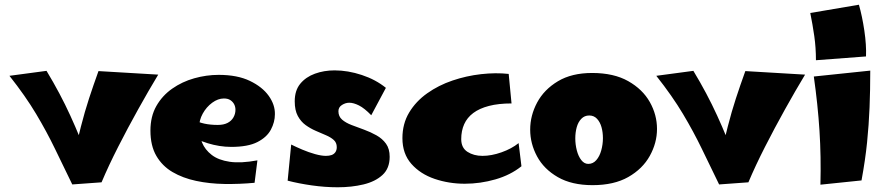

<svg xmlns="http://www.w3.org/2000/svg" viewBox="-20 -772 3752 813"><path d="M286 9Q248 -69 213 -141.5Q178 -214 133 -289.5Q88 -365 20 -451L177 -472Q206 -424 231 -377Q256 -330 277.5 -283Q299 -236 318 -189.5Q337 -143 353 -95L410 0ZM410 0 286 -83Q306 -171 322.5 -235.5Q339 -300 357 -355Q375 -410 397 -471L650 -456Q609 -388 565 -309Q521 -230 480.5 -150.5Q440 -71 410 0Z M1058 2Q994 8 930.5 7Q867 6 810.5 -6Q754 -18 710.5 -43.5Q667 -69 642 -112Q617 -155 617 -219Q617 -279 642 -323Q667 -367 709 -396.5Q751 -426 802.5 -440.5Q854 -455 906 -455Q985 -455 1038 -429.5Q1091 -404 1118 -366Q1145 -328 1144 -288Q1144 -255 1127 -223Q1110 -191 1070 -170.5Q1030 -150 959 -150Q934 -150 909 -154Q884 -158 859.5 -165.5Q835 -173 812 -183.5Q789 -194 769 -207L798 -266Q820 -254 845.5 -248.5Q871 -243 902 -243Q927 -243 943.5 -251.5Q960 -260 968.5 -275Q977 -290 977 -307Q977 -320 971.5 -330.5Q966 -341 955.5 -348Q945 -355 928 -355Q903 -355 878.5 -337Q854 -319 838.5 -291Q823 -263 823 -232Q823 -199 835.5 -168.5Q848 -138 876.5 -116Q905 -94 952.5 -87Q1000 -80 1070 -93Z M1410 21Q1356 21 1300 13Q1244 5 1198 -7L1213 -160Q1233 -150 1260 -138.5Q1287 -127 1314 -119.5Q1341 -112 1360 -112Q1374 -112 1384 -115.5Q1394 -119 1400 -127.5Q1406 -136 1406 -149Q1406 -168 1393 -179.5Q1380 -191 1360 -199.5Q1340 -208 1317 -218Q1294 -228 1274 -242.5Q1254 -257 1241 -281Q1228 -305 1228 -343Q1228 -389 1251.5 -417.5Q1275 -446 1313.5 -460Q1352 -474 1397 -474Q1453 -474 1512 -454.5Q1571 -435 1614 -400L1552 -284Q1523 -314 1500 -325.5Q1477 -337 1459 -337Q1443 -337 1428 -327.5Q1413 -318 1413 -301Q1413 -279 1428.5 -265.5Q1444 -252 1469 -242.5Q1494 -233 1521.5 -223Q1549 -213 1574 -199Q1599 -185 1614.5 -163.5Q1630 -142 1630 -108Q1630 -59 1599.5 -31Q1569 -3 1519 9Q1469 21 1410 21Z M1948 6Q1881 6 1820.5 -14.5Q1760 -35 1722 -78Q1684 -121 1684 -187Q1684 -248 1712.5 -295.5Q1741 -343 1789 -377Q1837 -411 1896 -431Q1955 -451 2017 -458Q2079 -465 2134 -459L2146 -334Q2091 -334 2050.5 -323.5Q2010 -313 1984 -293.5Q1958 -274 1945.5 -246Q1933 -218 1933 -183Q1933 -146 1959.5 -129Q1986 -112 2023 -112Q2061 -112 2103.5 -127Q2146 -142 2176 -166L2188 -68Q2142 -31 2078 -12.5Q2014 6 1948 6Z M2489 12Q2401 12 2342 -22Q2283 -56 2254 -110Q2225 -164 2225 -223Q2225 -283 2254.5 -338Q2284 -393 2342.5 -428Q2401 -463 2487 -463Q2579 -463 2640 -428.5Q2701 -394 2731.5 -340Q2762 -286 2762 -226Q2762 -167 2731.5 -112Q2701 -57 2640.5 -22.5Q2580 12 2489 12ZM2471 -78Q2491 -78 2505 -94Q2519 -110 2526 -135.5Q2533 -161 2533 -187Q2533 -212 2527 -233.5Q2521 -255 2508 -269Q2495 -283 2475 -283Q2455 -283 2441.5 -269Q2428 -255 2422 -233Q2416 -211 2416 -186Q2416 -160 2422.5 -135Q2429 -110 2441.5 -94Q2454 -78 2471 -78Z M3025 9Q2987 -69 2952 -141.5Q2917 -214 2872 -289.5Q2827 -365 2759 -451L2916 -472Q2945 -424 2970 -377Q2995 -330 3016.5 -283Q3038 -236 3057 -189.5Q3076 -143 3092 -95L3149 0ZM3149 0 3025 -83Q3045 -171 3061.5 -235.5Q3078 -300 3096 -355Q3114 -410 3136 -471L3389 -456Q3348 -388 3304 -309Q3260 -230 3219.5 -150.5Q3179 -71 3149 0Z M3435 -517Q3435 -570 3428 -619Q3421 -668 3411 -717L3617 -752Q3631 -703 3640 -642Q3649 -581 3647 -533ZM3628 -8 3454 10Q3457 -109 3450 -218.5Q3443 -328 3426 -448L3665 -473Q3665 -390 3662 -316.5Q3659 -243 3651.5 -169Q3644 -95 3628 -8Z"/></svg>

Font: Marhey Light
Style: Bold
Weight: 700
Version: Version 1.000